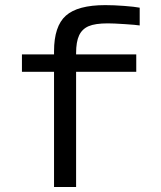

<svg xmlns="http://www.w3.org/2000/svg" viewBox="-20 -745 640 765"><path d="M283.2 -459V0H195.3V-459H67.4V-528.3H195.3V-540.5Q195.3 -640.6 242.4 -682.6Q289.6 -724.6 399.4 -724.6Q434.6 -724.6 475.3 -721.4Q516.1 -718.3 536.6 -714.4V-643.6Q522 -646 477.3 -648.9Q432.6 -651.9 409.7 -651.9Q358.9 -651.9 333 -640.6Q307.1 -629.4 295.2 -604Q283.2 -578.6 283.2 -533.2V-528.3H522.9V-459Z"/></svg>

Font: Cousine
Style: Regular
Weight: 400
Monospace: yes
Designer: Steve Matteson
Foundry: Ascender Corporation
Version: Version 1.20